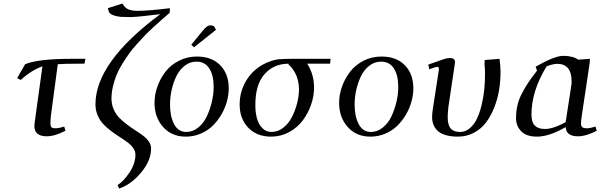

<svg xmlns="http://www.w3.org/2000/svg" viewBox="-20 -776 3452 1100"><path d="M78.1 -328.1 124 -408.2Q198.7 -439 388.2 -439H469.2L463.9 -411.1H434.1Q348.1 -411.1 311 -408.2L272 -116.2Q269 -90.3 269 -70.8Q269 -52.7 274.9 -46.9Q280.8 -41 298.8 -41Q317.9 -41 348.1 -50.8L355 -26.9Q294.4 4.9 248 4.9Q176.8 4.9 176.8 -54.2Q176.8 -62.5 184.1 -113.8L223.1 -396Q157.2 -372.1 99.1 -317.9Z M526.9 -178.2Q526.9 -419.4 898.4 -694.8Q766.6 -678.2 723.6 -678.2Q691.4 -678.2 673.1 -679.4Q654.8 -680.7 634 -687Q613.3 -693.4 604.5 -706.1L597.7 -729L681.6 -755.9Q694.8 -731 715.3 -722.4Q735.8 -713.9 767.6 -713.9Q830.1 -713.9 953.6 -729L951.7 -702.1Q924.8 -679.2 908.9 -665.3Q893.1 -651.4 862.8 -623.8Q832.5 -596.2 812.7 -575.7Q793 -555.2 764.9 -524.2Q736.8 -493.2 718.5 -467.3Q700.2 -441.4 679.4 -408Q658.7 -374.5 646.7 -344.2Q634.8 -314 626.7 -279.1Q618.7 -244.1 618.7 -210.9Q618.7 -178.2 631.1 -149.7Q643.6 -121.1 663.6 -100.8Q683.6 -80.6 707.8 -62.5Q731.9 -44.4 756.3 -28.8Q780.8 -13.2 800.8 2Q820.8 17.1 833.3 35.9Q845.7 54.7 845.7 75.2Q845.7 144 788.1 212.9Q730.5 281.7 662.6 304.2L653.8 284.2Q689.5 261.7 722.7 210.9Q755.9 160.2 755.9 109.9Q755.9 90.3 743.2 72.3Q730.5 54.2 710.4 39.3Q690.4 24.4 666 8.8Q641.6 -6.8 616.9 -25.1Q592.3 -43.5 572.3 -64.5Q552.2 -85.4 539.6 -114.7Q526.9 -144 526.9 -178.2Z M865.2 -187Q865.2 -233.4 881.8 -280Q898.4 -326.7 928.2 -365.2Q958 -403.8 1005.1 -428Q1052.2 -452.1 1108.4 -452.1Q1192.9 -452.1 1241.7 -402.3Q1290.5 -352.5 1290.5 -270Q1290.5 -233.4 1280 -194.8Q1269.5 -156.2 1248.5 -120.1Q1227.5 -84 1198.7 -55.7Q1169.9 -27.3 1129.6 -10.3Q1089.4 6.8 1044.4 6.8Q963.9 6.8 914.6 -48.3Q865.2 -103.5 865.2 -187ZM954.1 -176.8Q954.1 -109.4 977.5 -64.7Q1001 -20 1047.4 -20Q1084.5 -20 1115.5 -45.2Q1146.5 -70.3 1165 -109.6Q1183.6 -148.9 1193.8 -193.1Q1204.1 -237.3 1204.1 -278.8Q1204.1 -344.2 1179.2 -383.5Q1154.3 -422.9 1105.5 -422.9Q1068.8 -422.9 1039.1 -400.1Q1009.3 -377.4 991.2 -340.8Q973.1 -304.2 963.6 -261.7Q954.1 -219.2 954.1 -176.8ZM1076.2 -520 1139.2 -597.2Q1155.3 -616.7 1165 -623.8Q1174.8 -630.9 1188.5 -630.9Q1192.9 -630.9 1197.5 -629.2Q1202.1 -627.4 1204.6 -626L1207.5 -624L1217.3 -605L1091.3 -504.9Z M1353 -176.8Q1353 -258.3 1397.5 -325Q1441.9 -391.6 1521 -421.9Q1549.8 -433.6 1575.7 -436.3Q1601.6 -439 1655.3 -439H1874L1871.1 -411.1H1740.2Q1779.3 -349.6 1779.3 -273.9Q1779.3 -225.1 1762 -175.5Q1744.6 -126 1713.9 -85.2Q1683.1 -44.4 1635.7 -18.8Q1588.4 6.8 1533.2 6.8Q1451.7 6.8 1402.3 -44.4Q1353 -95.7 1353 -176.8ZM1442.9 -174.8Q1442.9 -131.3 1452.1 -97.7Q1461.4 -64 1482.9 -42Q1504.4 -20 1536.1 -20Q1571.8 -20 1602.5 -43.9Q1633.3 -67.9 1652.3 -105Q1671.4 -142.1 1682.1 -184.1Q1692.9 -226.1 1692.9 -264.2Q1692.9 -291.5 1686.8 -315.9Q1680.7 -340.3 1671.9 -356.2Q1663.1 -372.1 1654.3 -383.8Q1645.5 -395.5 1639.6 -400.4L1633.3 -405.8V-411.1Q1549.3 -411.1 1496.1 -351.8Q1442.9 -292.5 1442.9 -174.8Z M1922.9 -187Q1922.9 -233.4 1939.5 -280Q1956.1 -326.7 1985.8 -365.2Q2015.6 -403.8 2062.7 -428Q2109.9 -452.1 2166 -452.1Q2250.5 -452.1 2299.3 -402.3Q2348.1 -352.5 2348.1 -270Q2348.1 -233.4 2337.6 -194.8Q2327.1 -156.2 2306.2 -120.1Q2285.2 -84 2256.3 -55.7Q2227.5 -27.3 2187.3 -10.3Q2147 6.8 2102.1 6.8Q2021.5 6.8 1972.2 -48.3Q1922.9 -103.5 1922.9 -187ZM2011.7 -176.8Q2011.7 -109.4 2035.2 -64.7Q2058.6 -20 2105 -20Q2142.1 -20 2173.1 -45.2Q2204.1 -70.3 2222.7 -109.6Q2241.2 -148.9 2251.5 -193.1Q2261.7 -237.3 2261.7 -278.8Q2261.7 -344.2 2236.8 -383.5Q2211.9 -422.9 2163.1 -422.9Q2126.5 -422.9 2096.7 -400.1Q2066.9 -377.4 2048.8 -340.8Q2030.8 -304.2 2021.2 -261.7Q2011.7 -219.2 2011.7 -176.8Z M2433.6 -405.8Q2497.6 -429.2 2520.3 -436.5Q2543 -443.8 2556.6 -443.8Q2586.9 -443.8 2586.9 -419.9Q2586.9 -418.9 2584.5 -401.9L2548.8 -162.1Q2544.9 -126.5 2544.9 -105Q2544.9 -60.1 2562 -40Q2579.1 -20 2615.7 -20Q2646.5 -20 2671.6 -41.3Q2696.8 -62.5 2712.6 -96.2Q2728.5 -129.9 2739.3 -174.3Q2750 -218.8 2754.4 -262.5Q2758.8 -306.2 2758.8 -350.1Q2758.8 -383.8 2755.9 -405.8L2756.8 -432.1L2841.8 -439Q2847.7 -395.5 2847.7 -363.8Q2847.7 -310.5 2839.1 -259Q2830.6 -207.5 2811.3 -159.2Q2792 -110.8 2764.4 -74.2Q2736.8 -37.6 2695.1 -15.4Q2653.3 6.8 2603.5 6.8Q2562.5 6.8 2532.7 -2.2Q2502.9 -11.2 2486.6 -27.3Q2470.2 -43.5 2462.9 -62.7Q2455.6 -82 2455.6 -105Q2455.6 -124.5 2459.5 -149.9L2493.7 -372.1Q2496.6 -393.1 2486.8 -393.1Q2475.6 -393.1 2439.9 -378.9Z M2936.5 -99.1Q2936.5 -137.2 2944.3 -171.6Q2952.1 -206.1 2969.7 -240Q2987.3 -273.9 3006.6 -302.7Q3025.9 -331.5 3056.6 -371.1L3048.8 -394Q3157.7 -456.1 3206.5 -456.1Q3261.7 -456.1 3293.5 -434.1L3359.9 -439L3357.9 -411.1L3313.5 -116.2Q3308.6 -79.6 3308.6 -70.8Q3308.6 -53.2 3316.4 -47.1Q3324.2 -41 3342.8 -41Q3361.3 -41 3391.6 -50.8L3398.9 -26.9Q3338.4 4.9 3291.5 4.9Q3223.6 4.9 3220.7 -47.9Q3127 6.8 3055.7 6.8Q2996.1 6.8 2966.3 -23.7Q2936.5 -54.2 2936.5 -99.1ZM3024.9 -119.1Q3024.9 -75.2 3044.2 -56.2Q3063.5 -37.1 3101.6 -37.1Q3129.4 -37.1 3163.1 -49.6Q3196.8 -62 3220.7 -76.2L3250.5 -269Q3254.9 -291 3254.9 -309.1Q3254.9 -410.2 3172.9 -410.2Q3147.9 -410.2 3111.8 -396Q3024.9 -255.4 3024.9 -119.1Z"/></svg>

Font: Dehuti
Style: Bold-Italic
Weight: 700
Version: Version 1.2